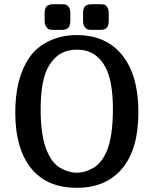

<svg xmlns="http://www.w3.org/2000/svg" viewBox="-20 -881 737 920"><path d="M53.2 -341.8Q53.2 -504.9 119.1 -603Q155.3 -656.2 215.6 -684.6Q275.9 -712.9 348.1 -712.9Q508.3 -712.9 585.9 -587.9Q643.1 -497.1 643.1 -341.8Q643.1 -165 564 -71.8Q486.8 19 348.1 19Q210 19 134.8 -67.9Q53.2 -162.6 53.2 -341.8ZM174.8 -357.9Q174.8 -228 205.1 -157.2Q230 -98.1 270 -75.7Q310.1 -53.2 348.1 -53.2Q386.2 -53.2 426 -75.7Q465.8 -98.1 491.2 -155.8Q521 -226.6 521 -357.9Q521 -489.7 486.8 -556.2Q441.9 -643.1 348.1 -643.1Q257.3 -643.1 211.9 -561Q174.8 -496.1 174.8 -357.9ZM193.8 -782.2V-816.9Q193.8 -841.8 203.9 -851.3Q213.9 -860.8 237.8 -860.8H272Q286.1 -860.8 293.9 -859.4Q301.8 -857.9 309.3 -847.4Q316.9 -836.9 316.9 -816.9V-782.2Q316.9 -758.3 307.4 -748Q297.9 -737.8 273.9 -737.8H240.2Q226.1 -737.8 218 -739.5Q210 -741.2 201.9 -751.7Q193.8 -762.2 193.8 -782.2ZM377.9 -782.2V-816.9Q377.9 -841.8 387.9 -851.3Q397.9 -860.8 421.9 -860.8H456.1Q470.2 -860.8 478 -859.4Q485.8 -857.9 493.4 -847.4Q501 -836.9 501 -816.9V-782.2Q501 -758.3 491.5 -748Q481.9 -737.8 459 -737.8H423.8Q409.7 -737.8 401.9 -739.5Q394 -741.2 386 -751.7Q377.9 -762.2 377.9 -782.2Z"/></svg>

Font: CMU Sans Serif Demi Condensed
Style: DemiCondensed
Weight: 600
Width: 3
Version: Version 0.7.0